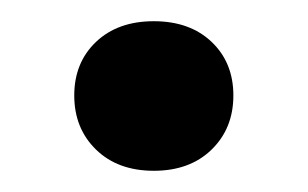

<svg xmlns="http://www.w3.org/2000/svg" viewBox="-20 -153 290 181"><path d="M125 8Q91 8 70.5 -12Q50 -32 50 -63Q50 -94 70.5 -113.5Q91 -133 125 -133Q159 -133 179.5 -113.5Q200 -94 200 -63Q200 -32 179.5 -12Q159 8 125 8Z"/></svg>

Font: Roboto Serif 28pt Condensed Medium
Style: Regular
Weight: 500
Width: 3
Designer: Greg Gazdowicz
Foundry: Commercial Type
Version: Version 1.008